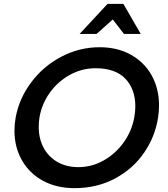

<svg xmlns="http://www.w3.org/2000/svg" viewBox="-20 -962 871 996"><path d="M800 -352Q805 -387 805 -415Q805 -501 767.5 -569.5Q730 -638 660 -677.5Q590 -717 497 -717Q392 -717 298.5 -668Q205 -619 142 -535Q79 -451 61 -351Q55 -317 55 -284Q55 -199 93.5 -131Q132 -63 202.5 -24.5Q273 14 366 14Q484 14 577.5 -36.5Q671 -87 728 -170.5Q785 -254 800 -352ZM682 -410Q682 -382 676 -350Q663 -281 621 -222.5Q579 -164 517.5 -129.5Q456 -95 386 -95Q324 -95 277.5 -122Q231 -149 206 -196Q181 -243 181 -303Q181 -331 185 -354Q197 -424 239 -482Q281 -540 343 -574Q405 -608 476 -608Q579 -608 630.5 -553.5Q682 -499 682 -410ZM620 -942H538L393 -786H481L565 -861L623 -786H710Z"/></svg>

Font: Geom Medium
Style: Italic
Weight: 500
Italic angle: -10°
Version: Version 1.102